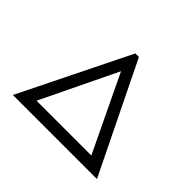

<svg xmlns="http://www.w3.org/2000/svg" viewBox="-159 -1009 1258 1258"><g transform="rotate(45 469.5 -380.0)"><path d="M859 0 488 -760H455L80 0ZM216 -83 471 -611 724 -83Z"/></g></svg>

Font: Gully
Style: Regular
Weight: 400
Designer: jaikishan Patel
Foundry: MagicType
Version: Version 1.000;Glyphs 3.2 (3242)